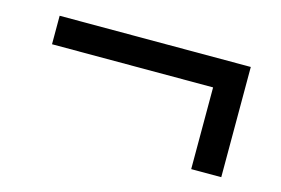

<svg xmlns="http://www.w3.org/2000/svg" viewBox="-51 -595 687 470"><g transform="rotate(15 293.0 -359.5)"><path d="M535.2 -219.2V-498.5H50.8V-426.3H459V-219.2Z"/></g></svg>

Font: Winston
Style: Regular
Weight: 400
Designer: Vernon Adams, Kim Jin-seong, David Berlow, Cristiano Sobral
Foundry: The Winston Project Authors
Version: Version 3.004